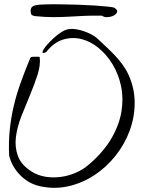

<svg xmlns="http://www.w3.org/2000/svg" viewBox="-20 -894 686 914"><path d="M168.9 -7.8Q142.6 -13.7 118.7 -27.3Q94.7 -41 75.7 -60.5Q56.6 -80.1 43 -104Q29.3 -127.9 23.4 -154.3Q20.5 -216.8 26.4 -274.9Q32.2 -333 45.4 -389.2Q58.6 -445.3 78.6 -501Q98.6 -556.6 123 -615.2Q123 -617.2 126 -620.1Q128.9 -623 130.9 -623Q135.7 -624 150.4 -624Q165 -624 168.9 -623Q173.8 -585.9 159.2 -539.6Q144.5 -493.2 123.5 -443.4Q102.5 -393.6 82 -341.3Q61.5 -289.1 55.7 -241.2Q49.8 -193.4 65.4 -150.9Q81.1 -108.4 130.9 -77.1Q160.2 -58.6 196.3 -52.7Q232.4 -46.9 269 -51.8Q305.7 -56.6 339.8 -71.3Q374 -85.9 400.4 -108.4Q472.7 -169.9 510.3 -234.9Q547.9 -299.8 558.1 -363.3Q568.4 -426.8 556.2 -484.4Q543.9 -542 515.6 -588.4Q487.3 -634.8 448.2 -666.5Q409.2 -698.2 365.7 -708.5Q322.3 -718.8 278.8 -705.1Q235.4 -691.4 200.2 -646.5Q185.5 -638.7 183.1 -643.1Q180.7 -647.5 187 -658.2Q193.4 -668.9 206.5 -683.6Q219.7 -698.2 235.8 -712.9Q252 -727.5 268.6 -738.8Q285.2 -750 299.8 -753.9Q316.4 -757.8 336.9 -755.4Q357.4 -752.9 377.4 -746.1Q397.5 -739.3 416 -729.5Q434.6 -719.7 446.3 -708Q464.8 -690.4 485.4 -671.4Q505.9 -652.3 525.9 -631.3Q545.9 -610.4 563 -586.9Q580.1 -563.5 591.8 -538.1Q621.1 -473.6 621.1 -404.8Q621.1 -335.9 597.2 -271.5Q573.2 -207 529.8 -152.3Q486.3 -97.7 429.2 -60.1Q372.1 -22.5 305.2 -7.3Q238.3 7.8 168.9 -7.8ZM128.9 -825.2Q124 -838.9 127 -851.6Q129.9 -864.3 149.4 -869.1Q162.1 -872.1 193.8 -873Q225.6 -874 266.1 -873.5Q306.6 -873 350.6 -871.6Q394.5 -870.1 432.1 -867.7Q469.7 -865.2 495.6 -862.3Q521.5 -859.4 525.4 -856.4Q541 -845.7 537.1 -835.9Q533.2 -826.2 521 -819.8Q508.8 -813.5 492.2 -812.5Q475.6 -811.5 465.8 -819.3Q417 -820.3 379.4 -818.4Q341.8 -816.4 306.2 -814.5Q270.5 -812.5 232.4 -812.5Q194.3 -812.5 144.5 -817.4Q142.6 -817.4 136.2 -820.3Q129.9 -823.2 128.9 -825.2Z"/></svg>

Font: Give You Glory
Style: Regular
Weight: 400
Designer: Kimberly Geswein
Foundry: Kimberly Geswein
Version: Version 1.002